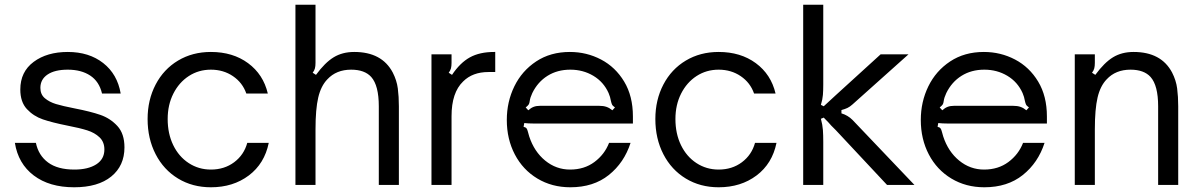

<svg xmlns="http://www.w3.org/2000/svg" viewBox="-20 -783 5076 813"><path d="M43 -178H132Q143 -125 183.5 -95Q224 -65 295 -65Q353 -65 387.5 -87Q422 -109 422 -150Q422 -182 401.5 -201.5Q381 -221 349.5 -231Q318 -241 266 -251Q201 -264 161.5 -277.5Q122 -291 94 -321Q66 -351 66 -404Q66 -479 122.5 -521Q179 -563 267 -563Q357 -563 417 -516Q477 -469 491 -387H412Q400 -438 362 -463Q324 -488 267 -488Q212 -488 181.5 -467.5Q151 -447 151 -411Q151 -383 170 -367Q189 -351 217 -342.5Q245 -334 296 -324Q363 -311 405 -296.5Q447 -282 477 -249.5Q507 -217 507 -159Q507 -81 451 -35.5Q395 10 294 10Q189 10 123 -40Q57 -90 43 -178Z M605 -279Q605 -360 639 -425Q673 -490 734 -526.5Q795 -563 873 -563Q966 -563 1030.5 -515.5Q1095 -468 1114 -387H1023Q1007 -433 966.5 -460.5Q926 -488 873 -488Q821 -488 779.5 -461Q738 -434 714 -386.5Q690 -339 690 -279Q690 -217 713.5 -168.5Q737 -120 779 -92.5Q821 -65 873 -65Q930 -65 971.5 -96Q1013 -127 1027 -178H1118Q1100 -90 1033.5 -40Q967 10 873 10Q795 10 734 -27Q673 -64 639 -130Q605 -196 605 -279Z M1231 0V-763H1316V-517Q1316 -503 1313.5 -493.5Q1311 -484 1304 -475L1318 -466Q1356 -518 1393 -540.5Q1430 -563 1480 -563Q1597 -563 1643 -476Q1660 -443 1664.5 -408.5Q1669 -374 1669 -333V0H1584V-333Q1584 -421 1552 -457Q1524 -488 1467 -488Q1404 -488 1366 -447Q1339 -419 1327.5 -370Q1316 -321 1316 -236V0Z M1807 0V-553H1892V-517Q1892 -503 1889.5 -493.5Q1887 -484 1880 -475L1894 -466Q1928 -517 1969.5 -540Q2011 -563 2073 -563H2077V-478H2048Q1981 -478 1941 -438Q1892 -391 1892 -291V0Z M2126 -275Q2126 -352 2158 -417.5Q2190 -483 2250.5 -523Q2311 -563 2393 -563Q2464 -563 2525 -531Q2586 -499 2623 -437.5Q2660 -376 2660 -290V-260H2265Q2258 -260 2237.5 -260Q2217 -260 2200 -262L2197 -246Q2206 -244 2209.5 -239.5Q2213 -235 2215.5 -224.5Q2218 -214 2221 -205Q2242 -141 2288.5 -103Q2335 -65 2394 -65Q2454 -65 2497 -97Q2540 -129 2559 -178H2650Q2623 -94 2558 -42Q2493 10 2395 10Q2317 10 2255.5 -27Q2194 -64 2160 -129Q2126 -194 2126 -275ZM2217 -316Q2228 -326 2239.5 -330.5Q2251 -335 2268 -335H2516Q2535 -335 2548 -330.5Q2561 -326 2573 -316L2584 -328Q2574 -335 2571.5 -340.5Q2569 -346 2567 -355Q2564 -373 2557 -389Q2536 -436 2492.5 -462Q2449 -488 2395 -488Q2340 -488 2298.5 -462Q2257 -436 2234 -389Q2225 -370 2223 -355Q2222 -346 2219 -341Q2216 -336 2206 -328Z M2755 -279Q2755 -360 2789 -425Q2823 -490 2884 -526.5Q2945 -563 3023 -563Q3116 -563 3180.5 -515.5Q3245 -468 3264 -387H3173Q3157 -433 3116.5 -460.5Q3076 -488 3023 -488Q2971 -488 2929.5 -461Q2888 -434 2864 -386.5Q2840 -339 2840 -279Q2840 -217 2863.5 -168.5Q2887 -120 2929 -92.5Q2971 -65 3023 -65Q3080 -65 3121.5 -96Q3163 -127 3177 -178H3268Q3250 -90 3183.5 -40Q3117 10 3023 10Q2945 10 2884 -27Q2823 -64 2789 -130Q2755 -196 2755 -279Z M3381 0V-763H3466V-425Q3466 -400 3464.5 -381Q3463 -362 3456 -339L3468 -333L3493 -356L3519 -380L3709 -553H3827L3590 -341Q3579 -331 3568.5 -326Q3558 -321 3543 -317V-303Q3570 -295 3590 -275L3852 0H3736L3519 -232L3500 -251Q3492 -261 3468 -285L3456 -280Q3463 -254 3464.5 -232.5Q3466 -211 3466 -182V0Z M3879 -275Q3879 -352 3911 -417.5Q3943 -483 4003.5 -523Q4064 -563 4146 -563Q4217 -563 4278 -531Q4339 -499 4376 -437.5Q4413 -376 4413 -290V-260H4018Q4011 -260 3990.5 -260Q3970 -260 3953 -262L3950 -246Q3959 -244 3962.5 -239.5Q3966 -235 3968.5 -224.5Q3971 -214 3974 -205Q3995 -141 4041.5 -103Q4088 -65 4147 -65Q4207 -65 4250 -97Q4293 -129 4312 -178H4403Q4376 -94 4311 -42Q4246 10 4148 10Q4070 10 4008.5 -27Q3947 -64 3913 -129Q3879 -194 3879 -275ZM3970 -316Q3981 -326 3992.5 -330.5Q4004 -335 4021 -335H4269Q4288 -335 4301 -330.5Q4314 -326 4326 -316L4337 -328Q4327 -335 4324.5 -340.5Q4322 -346 4320 -355Q4317 -373 4310 -389Q4289 -436 4245.5 -462Q4202 -488 4148 -488Q4093 -488 4051.5 -462Q4010 -436 3987 -389Q3978 -370 3976 -355Q3975 -346 3972 -341Q3969 -336 3959 -328Z M4531 0V-553H4616V-517Q4616 -503 4613.5 -493.5Q4611 -484 4604 -475L4618 -466Q4656 -518 4693 -540.5Q4730 -563 4780 -563Q4897 -563 4943 -476Q4960 -443 4964.5 -408.5Q4969 -374 4969 -333V0H4884V-333Q4884 -421 4852 -457Q4824 -488 4767 -488Q4704 -488 4666 -447Q4639 -419 4627.5 -370Q4616 -321 4616 -236V0Z"/></svg>

Font: Open Sauce Sans
Style: Regular
Weight: 400
Designer: Alfredo Marco Pradil
Foundry: Creative Sauce Fz LLC
Version: Version 1.477